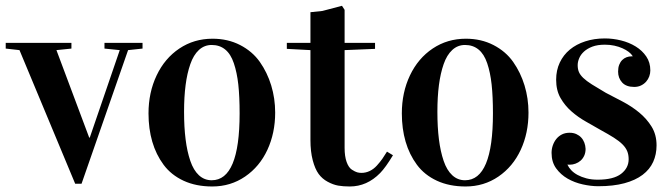

<svg xmlns="http://www.w3.org/2000/svg" viewBox="-26 -641 2362 675"><path d="M-5.9 -470.2V-490.2H225.1V-470.2L172.4 -464.8L287.6 -157.2H289.6L395 -464.8L341.3 -470.2V-490.2H475.1V-470.2L424.3 -464.8L260.7 4.9H238.3L42.5 -464.8Z M496.1 -242.2Q496.1 -315.9 524.7 -376Q553.2 -436 604.7 -470.5Q656.2 -504.9 721.2 -504.9Q774.9 -504.9 818.1 -482.7Q861.3 -460.4 887.5 -423.3Q913.6 -386.2 927.5 -340.6Q941.4 -294.9 941.4 -245.1Q941.4 -173.3 914.1 -114.3Q886.7 -55.2 835.7 -20.3Q784.7 14.6 720.2 14.6Q663.1 14.6 619.4 -5.6Q575.7 -25.9 549.1 -61.8Q522.5 -97.7 509.3 -143.1Q496.1 -188.5 496.1 -242.2ZM621.1 -248Q621.1 -193.8 626.5 -151.1Q631.8 -108.4 643.1 -75.4Q654.3 -42.5 673.3 -24.9Q692.4 -7.3 718.3 -7.3Q816.4 -7.3 816.4 -242.2Q816.4 -301.3 811.8 -343.8Q807.1 -386.2 796.1 -418.7Q785.2 -451.2 765.6 -467Q746.1 -482.9 718.3 -482.9Q692.4 -482.9 673.3 -465.3Q654.3 -447.8 643.1 -415.5Q631.8 -383.3 626.5 -341.8Q621.1 -300.3 621.1 -248Z M982.4 -469.2V-490.2H1065.4V-598.1L1107.4 -602.5L1176.3 -620.6L1185.5 -606.4V-490.2H1292.5V-469.2L1185.5 -464.8V-121.1Q1185.5 -91.3 1192.6 -71.5Q1199.7 -51.8 1211.2 -44.4Q1222.7 -37.1 1229.7 -35.2Q1236.8 -33.2 1244.6 -33.2Q1259.8 -33.2 1273.7 -39.8Q1287.6 -46.4 1299.1 -59.1Q1310.5 -71.8 1317.9 -82.3Q1325.2 -92.8 1334.5 -107.9L1355.5 -95.2Q1329.6 -52.2 1310.5 -32.7Q1264.2 14.6 1203.6 14.6Q1180.7 14.6 1162.8 11.5Q1145 8.3 1126 -2Q1106.9 -12.2 1094.2 -29.5Q1081.5 -46.9 1073.5 -77.4Q1065.4 -107.9 1065.4 -148.9V-464.8Z M1386.7 -242.2Q1386.7 -315.9 1415.3 -376Q1443.8 -436 1495.4 -470.5Q1546.9 -504.9 1611.8 -504.9Q1665.5 -504.9 1708.7 -482.7Q1752 -460.4 1778.1 -423.3Q1804.2 -386.2 1818.1 -340.6Q1832 -294.9 1832 -245.1Q1832 -173.3 1804.7 -114.3Q1777.3 -55.2 1726.3 -20.3Q1675.3 14.6 1610.8 14.6Q1553.7 14.6 1510 -5.6Q1466.3 -25.9 1439.7 -61.8Q1413.1 -97.7 1399.9 -143.1Q1386.7 -188.5 1386.7 -242.2ZM1511.7 -248Q1511.7 -193.8 1517.1 -151.1Q1522.5 -108.4 1533.7 -75.4Q1544.9 -42.5 1564 -24.9Q1583 -7.3 1608.9 -7.3Q1707 -7.3 1707 -242.2Q1707 -301.3 1702.4 -343.8Q1697.8 -386.2 1686.8 -418.7Q1675.8 -451.2 1656.2 -467Q1636.7 -482.9 1608.9 -482.9Q1583 -482.9 1564 -465.3Q1544.9 -447.8 1533.7 -415.5Q1522.5 -383.3 1517.1 -341.8Q1511.7 -300.3 1511.7 -248Z M2075.2 -9.3Q2130.9 -9.3 2157.5 -29.8Q2184.1 -50.3 2184.1 -81.1Q2184.1 -97.2 2179 -109.6Q2173.8 -122.1 2162.4 -133.5Q2150.9 -145 2132.1 -157Q2113.3 -168.9 2085.4 -184.1Q2061 -198.2 2033.7 -213.6Q2006.3 -229 1983.2 -249.3Q1960 -269.5 1944.6 -296.4Q1929.2 -323.2 1929.2 -360.8Q1929.2 -394 1941.9 -420.9Q1954.6 -447.8 1977.3 -466.6Q2000 -485.4 2031.5 -495.6Q2063 -505.9 2100.6 -505.9Q2128.9 -505.9 2157.5 -498.8Q2186 -491.7 2209 -477.5Q2231.9 -463.4 2246.1 -442.4Q2260.3 -421.4 2260.3 -393.6Q2260.3 -382.8 2256.6 -372.6Q2252.9 -362.3 2245.6 -354Q2238.3 -345.7 2227.8 -340.6Q2217.3 -335.4 2203.6 -335.4Q2175.3 -335.4 2161.1 -351.1Q2147 -366.7 2147 -389.2Q2147 -403.3 2150.9 -413.3Q2154.8 -423.3 2161.4 -429.9Q2168 -436.5 2176.5 -439.7Q2185.1 -442.9 2193.8 -442.9H2198.2V-443.8Q2193.4 -451.7 2184.1 -458.7Q2174.8 -465.8 2162.1 -471.4Q2149.4 -477.1 2133.8 -480.5Q2118.2 -483.9 2100.6 -483.9Q2074.7 -483.9 2056.6 -477.1Q2038.6 -470.2 2027.1 -459.7Q2015.6 -449.2 2010.3 -436.5Q2004.9 -423.8 2004.9 -412.1Q2004.9 -397.9 2009.3 -387.7Q2013.7 -377.4 2024.7 -366.9Q2035.6 -356.4 2054.9 -344.2Q2074.2 -332 2103.5 -314.9Q2131.8 -300.3 2163.3 -283.7Q2194.8 -267.1 2221.2 -245.4Q2247.6 -223.6 2264.9 -195.6Q2282.2 -167.5 2282.2 -129.9Q2282.2 -98.1 2270.3 -71.8Q2258.3 -45.4 2233.2 -26.4Q2208 -7.3 2169.2 3.2Q2130.4 13.7 2077.1 13.7Q2051.8 13.7 2022.9 7.3Q1994.1 1 1969.7 -12.9Q1945.3 -26.9 1929.2 -49.1Q1913.1 -71.3 1913.1 -103.5Q1913.1 -117.2 1917.5 -129.9Q1921.9 -142.6 1929.9 -152.6Q1938 -162.6 1949.7 -168.5Q1961.4 -174.3 1976.6 -174.3Q1989.7 -174.3 2000 -169.7Q2010.3 -165 2017.3 -157.5Q2024.4 -149.9 2028.3 -139.6Q2032.2 -129.4 2032.7 -117.7Q2032.7 -104 2027.8 -93.5Q2022.9 -83 2015.1 -76.2Q2007.3 -69.3 1997.3 -65.7Q1987.3 -62 1977.5 -62Q1975.6 -62 1973.4 -62Q1971.2 -62 1969.2 -62.5V-61.5Q1973.6 -51.8 1982.4 -42.5Q1991.2 -33.2 2004.6 -25.9Q2018.1 -18.6 2035.9 -13.9Q2053.7 -9.3 2075.2 -9.3Z"/></svg>

Font: Vidaloka 
Style: Regular
Weight: 400
Designer: Cyreal (www.cyreal.org)
Foundry: Cyreal (www.cyreal.org)
Version: Version 1.011